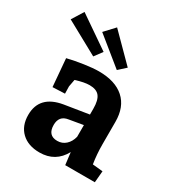

<svg xmlns="http://www.w3.org/2000/svg" viewBox="-191 -868 920 994"><g transform="rotate(30 268.5 -371.0)"><path d="M46 -130Q46 -246 178 -268L322 -291V-326Q322 -377 304 -399.5Q286 -422 245 -422Q213 -422 163 -406L155 -363L156 -320L83 -317L69 -482Q114 -493 165.5 -500.5Q217 -508 251 -508Q349 -508 402 -460.5Q455 -413 455 -324V-190Q455 -131 464 -75L525 -69L519 0H342L333 -73Q288 10 193 10Q125 10 85.5 -27.5Q46 -65 46 -130ZM243 -88Q272 -88 293 -107Q314 -126 322 -158V-228L240 -214Q212 -210 199 -194Q186 -178 186 -151Q186 -88 243 -88ZM-11 -668 32 -737 221 -607 186 -560ZM163 -693 218 -752 370 -599 327 -560Z"/></g></svg>

Font: Andada Pro ExtraBold
Style: Regular
Weight: 800
Designer: Carolina Giovagnoli
Foundry: Huerta Tipografica
Version: Version 3.005; ttfautohint (v1.8.4)